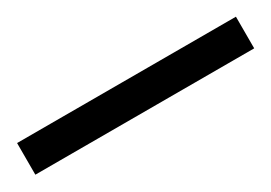

<svg xmlns="http://www.w3.org/2000/svg" viewBox="-15 -42 437 310"><g transform="rotate(-30 204.0 112.5)"><path d="M0 83V142H408V83Z"/></g></svg>

Font: Noto Serif Sinhala Condensed SemiBold
Style: Regular
Weight: 600
Width: 3
Designer: Jelle Bosma - Monotype Design Team
Foundry: Monotype Imaging Inc.
Version: Version 2.007